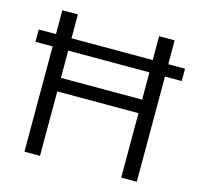

<svg xmlns="http://www.w3.org/2000/svg" viewBox="-102 -809 952 918"><g transform="rotate(15 373.5 -350.0)"><path d="M96 0V-521H11V-582H96V-700H173V-582H575V-700H652V-582H735V-521H652V0H575V-319H173V0ZM173 -386H575V-521H173Z"/></g></svg>

Font: Rosa Sans Light
Style: Regular
Weight: 300
Designer: Pentagram / MCKL
Foundry: Pentagram / MCKL
Version: Version 1.005;September 16, 2019;FontCreator 11.5.0.2425 64-